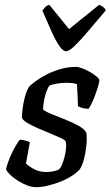

<svg xmlns="http://www.w3.org/2000/svg" viewBox="-20 -778 459 798"><path d="M129 0Q112 0 91.5 -8Q71 -16 52.5 -28Q34 -40 21 -53Q8 -66 5 -75Q11 -100 22 -125.5Q33 -151 44.5 -170.5Q56 -190 62 -197Q70 -197 78 -195.5Q86 -194 93.5 -191.5Q101 -189 104 -186Q101 -170 97 -148.5Q93 -127 88 -98Q102 -85 123.5 -74Q145 -63 172 -63Q183 -63 198.5 -65.5Q214 -68 224 -73Q232 -80 238 -94.5Q244 -109 248.5 -127Q253 -145 254.5 -162Q256 -179 253 -190Q251 -196 232.5 -204.5Q214 -213 188.5 -223.5Q163 -234 137.5 -245Q112 -256 93 -267.5Q74 -279 71 -289Q71 -302 74 -326.5Q77 -351 84 -377Q91 -403 102 -419Q110 -427 128 -440.5Q146 -454 172 -467.5Q198 -481 230 -490.5Q262 -500 296 -500Q306 -500 322 -494Q338 -488 354.5 -478.5Q371 -469 382 -459.5Q393 -450 393 -444Q393 -436 385.5 -412Q378 -388 368 -363.5Q358 -339 348 -326Q339 -326 330 -327.5Q321 -329 314 -332Q307 -335 304 -337Q304 -350 303 -366.5Q302 -383 301.5 -399.5Q301 -416 300 -428Q290 -432 278 -433Q266 -434 257 -434Q235 -434 214 -430Q193 -426 185 -422Q175 -407 167.5 -379.5Q160 -352 159 -323Q169 -314 195 -303.5Q221 -293 251.5 -281Q282 -269 307 -255Q332 -241 339 -226Q342 -203 339 -173Q336 -143 329 -116.5Q322 -90 312 -75Q299 -60 277 -46Q255 -32 229 -22Q203 -12 177 -6Q151 0 129 0ZM254 -565Q242 -565 227 -586.5Q212 -608 194.5 -646.5Q177 -685 156 -734Q162 -742 168 -748.5Q174 -755 185 -758L267 -657L392 -758Q403 -754 410.5 -747.5Q418 -741 419 -734Q378 -686 345.5 -647.5Q313 -609 290 -587Q267 -565 254 -565Z"/></svg>

Font: Texturina 12pt Medium
Style: Italic
Weight: 500
Italic angle: -11°
Designer: Guillermo Torres Carreño
Foundry: Omnibus-Type
Version: Version 1.002